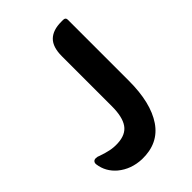

<svg xmlns="http://www.w3.org/2000/svg" viewBox="-264 -444 729 729"><g transform="rotate(-45 100.5 -79.0)"><path d="M32 106Q77 104 96.5 76Q116 48 116 -9V-278Q116 -327 139 -349.5Q162 -372 207 -372H217Q230 -372 230 -360V-32Q230 86 186 151Q142 216 55 214Q-1 212 -41 179Q-76 149 -82 105Q-83 97 -79 92Q-75 87 -67 87Q-62 87 -58 88Q-54 89 -50 91Q-27 99 -8 103Q11 107 32 106Z"/></g></svg>

Font: Zain ExtraBold
Style: Regular
Weight: 800
Designer: Zain,Boutros
Foundry: Mobile Telecommunications Company (Zain), 2024
Version: Version 1.50; ttfautohint (v1.8.4)